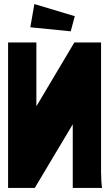

<svg xmlns="http://www.w3.org/2000/svg" viewBox="-20 -930 540 950"><path d="M330 -775 350 -850 150 -910 130 -795ZM20 -720V0H152L340 -315V0H485C482 -20 480 -49 480 -80V-720H348L160 -404V-720Z"/></svg>

Font: MikodacsPCS
Style: Regular
Weight: 900
Designer: gluk (gluksza@wp.pl)
Foundry: gluk (gluksza@wp.pl)
Version: Version 0.27